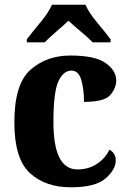

<svg xmlns="http://www.w3.org/2000/svg" viewBox="-20 -786 547 816"><path d="M281 10Q386 10 429 -28Q472 -66 472 -104Q472 -135 445 -150Q429 -115 393.5 -90.5Q358 -66 309 -66Q207 -66 207 -267Q207 -394 228 -440Q249 -486 284 -486Q314 -486 325.5 -446Q337 -406 337 -353Q424 -353 449 -382.5Q474 -412 474 -444Q474 -486 429 -518Q384 -550 279 -550Q178 -550 109.5 -489.5Q41 -429 41 -266Q41 -111 107 -50.5Q173 10 281 10ZM94 -606H170Q187 -624 218.5 -651Q250 -678 271 -698Q292 -678 324.5 -651Q357 -624 374 -606H450V-619Q428 -648 393 -690Q358 -732 343 -766H201Q186 -732 151 -690Q116 -648 94 -619Z"/></svg>

Font: Noto Serif SemiCondensed Extra
Style: Regular
Weight: 800
Width: 4
Designer: Monotype Design Team
Foundry: Monotype Imaging Inc.
Version: Version 1.002